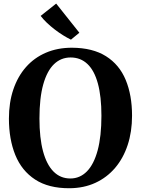

<svg xmlns="http://www.w3.org/2000/svg" viewBox="-20 -1012 766 1044"><path d="M358 11.5Q244 12 171 -35.8Q98 -83.5 63.2 -169.2Q28.5 -255 28.5 -367Q28.5 -454.5 52.5 -525.5Q76.5 -596.5 121.2 -647.2Q166 -698 229.2 -725.2Q292.5 -752.5 371 -752.5Q484 -752 556.5 -706.2Q629 -660.5 663.5 -577.5Q698 -494.5 698 -383Q698 -295.5 674.2 -223.5Q650.5 -151.5 605.8 -99Q561 -46.5 498.5 -17.8Q436 11 358 11.5ZM362.5 -41.5Q414.5 -41.5 452.5 -80Q490.5 -118.5 511 -194.5Q531.5 -270.5 531.5 -382.5Q531.5 -487.5 512.2 -558Q493 -628.5 455.5 -664Q418 -699.5 364 -699.5Q311.5 -699.5 273.8 -663.2Q236 -627 215.2 -553.2Q194.5 -479.5 194.5 -367.5Q194.5 -262 214 -189.5Q233.5 -117 271 -79.2Q308.5 -41.5 362.5 -41.5ZM365.5 -796.5Q345 -806.5 322.5 -820.5Q300 -834.5 277.5 -851.8Q255 -869 235.2 -887.8Q215.5 -906.5 201 -925.5L285.5 -992.5L411.5 -834L366 -796.5Z"/></svg>

Font: Merriweather 48pt
Style: Bold
Weight: 700
Version: Version 2.100